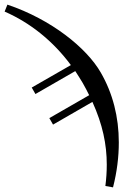

<svg xmlns="http://www.w3.org/2000/svg" viewBox="-26 -593 574 829"><path d="M-6 -543C104 -495 203 -416 280 -312L111 -215L127 -187L299 -286C310 -269 321 -252 331 -235C341 -217 351 -199 359 -182L187 -83L203 -55L373 -153C417 -56 435 30 435 118C435 148 433 179 429 210L462 216C479 149 487 85 487 22C487 -88 461 -190 409 -280C348 -386 196 -509 6 -573Z"/></svg>

Font: STIX Math
Style: Regular
Weight: 400
Designer: MicroPress Inc., with final additions and corrections provided by Coen Hoffman, Elsevier (retired)
Version: Version 1.1.0